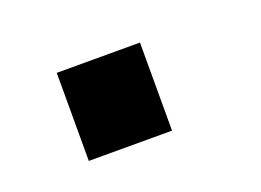

<svg xmlns="http://www.w3.org/2000/svg" viewBox="-41 -486 415 305"><g transform="rotate(-20 166.5 -333.5)"><path d="M209.5 -408.2V-259.3H68.8V-408.2Z"/></g></svg>

Font: Arimo
Style: Bold
Weight: 700
Designer: Steve Matteson
Foundry: Monotype Imaging Inc.
Version: Version 1.33